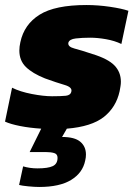

<svg xmlns="http://www.w3.org/2000/svg" viewBox="-41 -504 548 764"><path d="M115 240Q97 240 71.5 237.5Q46 235 35 232L51 158Q78 166 108 166Q150 166 169 157Q188 148 188 124Q188 109 174.5 105Q161 101 140 101H77L123 8Q77 5 39 -2.5Q1 -10 -21 -20L7 -155Q39 -139 85.5 -130Q132 -121 166 -121Q202 -121 221 -123Q240 -125 243 -140Q247 -157 216 -166Q185 -175 138 -192Q88 -212 62 -237.5Q36 -263 36 -303Q36 -311 37 -319Q38 -327 40 -336Q55 -407 116.5 -445.5Q178 -484 303 -484Q349 -484 396.5 -477Q444 -470 470 -461L442 -329Q415 -342 381 -348Q347 -354 318 -354Q286 -354 260.5 -351Q235 -348 231 -334Q228 -318 255 -311Q282 -304 327 -289Q389 -270 414.5 -243.5Q440 -217 440 -179Q440 -170 438.5 -161Q437 -152 435 -141Q421 -77 372 -38.5Q323 0 225 8L206 41Q256 41 278.5 60Q301 79 301 111Q301 123 298 135Q288 184 242 212Q196 240 115 240Z"/></svg>

Font: Kanit
Style: Bold Italic
Weight: 700
Italic angle: -12°
Designer: Katatrad Team
Foundry: CadsonDemak
Version: Version 2.000; ttfautohint (v1.8.3)